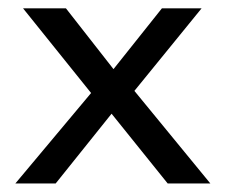

<svg xmlns="http://www.w3.org/2000/svg" viewBox="-20 -430 544 450"><path d="M295 -217 473 0H373L241.5 -163.5L110.5 0H16L193.5 -212L34 -410.5H134.5L246 -268L359.5 -410.5H452.5Z"/></svg>

Font: League Spartan Thin
Style: Regular
Weight: 400
Version: Version 2.002